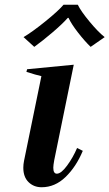

<svg xmlns="http://www.w3.org/2000/svg" viewBox="-20 -777 460 807"><path d="M79 -621Q116 -643 170.5 -687Q225 -731 247 -757H307Q320 -730 356.5 -686Q393 -642 420 -621L361 -580Q336 -604 308 -640Q280 -676 268 -702H265Q243 -677 201.5 -641.5Q160 -606 124 -580ZM78 -72Q78 -86 81 -101L154 -457Q131 -462 91 -475L94 -486L290 -505L208 -104Q204 -82 204 -72Q204 -47 219 -47Q237 -47 262 -81Q287 -115 304 -155L328 -143Q300 -76 255.5 -33Q211 10 155 10Q122 10 100 -11.5Q78 -33 78 -72Z"/></svg>

Font: Trirong SemiBold
Style: Italic
Weight: 600
Italic angle: -12°
Designer: Katatrad Team
Foundry: CadsonDemak
Version: Version 1.001